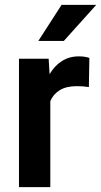

<svg xmlns="http://www.w3.org/2000/svg" viewBox="-20 -770 416 790"><path d="M347.7 -531.7 345.7 -411.6Q323.2 -415.5 296.4 -415.5Q253.4 -415.5 226.6 -399.4Q199.7 -383.3 187 -354V0H58.1V-528.3H180.2L184.1 -464.8Q204.1 -499 234.4 -518.6Q264.6 -538.1 304.7 -538.1Q329.6 -538.1 347.7 -531.7ZM137.7 -601.6 233.4 -750H376L242.7 -601.6Z"/></svg>

Font: Vazirmatn RD UI SemiBold
Style: Regular
Weight: 600
Designer: Saber Rastikerdar
Foundry: Saber Rastikerdar
Version: Version 33.003